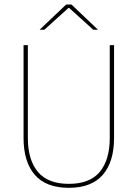

<svg xmlns="http://www.w3.org/2000/svg" viewBox="-20 -844 625 872"><path d="M292.5 9Q189 9 138 -50Q87 -109 87 -217.5V-639H106.5V-217.5Q106.5 -118 152 -63.5Q197.5 -9 292.5 -9Q388 -9 433.2 -63.5Q478.5 -118 478.5 -217.5V-639H498V-217.5Q498 -109 446.8 -50Q395.5 9 292.5 9ZM280.5 -823.5H304.5L424.5 -709.5V-709H403.5L294 -808H291L181.5 -709H160.5V-709.5Z"/></svg>

Font: Anek Gujarati Medium Thin
Style: Regular
Weight: 250
Version: Version 1.003